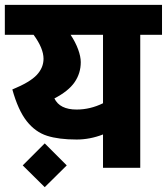

<svg xmlns="http://www.w3.org/2000/svg" viewBox="-30 -694 690 794"><path d="M0 0ZM640 -674V-550H550V0H396V-138Q342 -117 287 -117Q213 -117 164.5 -132.5Q116 -148 80.5 -193Q45 -238 21 -324Q94 -354 122 -384Q150 -414 150 -451Q150 -494 109 -550H-10V-674ZM396 -267V-550H262Q282 -520 293 -490Q304 -460 304 -437Q304 -391 278.5 -354Q253 -317 195 -287Q217 -241 287 -241Q343 -241 396 -267ZM64 -10 155 -101 246 -10 155 80Z"/></svg>

Font: Biryani Black
Style: Regular
Weight: 900
Designer: Dan Reynolds and Mathieu Reguer
Foundry: Dan Reynolds and Mathieu Reguer
Version: Version 1.004; ttfautohint (v1.1) -l 5 -r 5 -G 72 -x 0 -D la